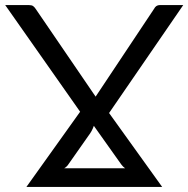

<svg xmlns="http://www.w3.org/2000/svg" viewBox="-36 -736 741 756"><path d="M602.5 0H68L279.5 -296L-15.5 -716H78Q89 -716 94.5 -712Q100 -708 104.5 -701L340.5 -355.5L570.5 -701Q578 -716 593 -716H685.5L393.5 -291ZM456.5 -73.5Q448 -79.5 441.5 -88.5L333.5 -240.5Q326.5 -220 313 -202.5L230.5 -85Q226 -79 217 -73.5Z"/></svg>

Font: Verano Sans
Style: Regular
Weight: 400
Designer: Lukasz Dziedzic with Adam Twardoch and Botio Nikoltchev
Foundry: tyPoland Lukasz Dziedzic
Version: Version 3.001;December 28, 2019;FontCreator 12.0.0.2547 64-b